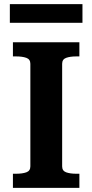

<svg xmlns="http://www.w3.org/2000/svg" viewBox="-20 -916 450 936"><path d="M128 -105V-605Q128 -627 108.5 -634Q89 -641 58 -641H43V-710H367V-641H352Q322 -641 302.5 -634Q283 -627 283 -605V-105Q283 -83 302.5 -76Q322 -69 352 -69H367V0H43V-69H58Q89 -69 108.5 -76Q128 -83 128 -105ZM28 -896H382V-805H28Z"/></svg>

Font: Roboto Serif SemiBold
Style: Regular
Weight: 600
Designer: Greg Gazdowicz
Foundry: Commercial Type
Version: Version 1.008